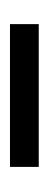

<svg xmlns="http://www.w3.org/2000/svg" viewBox="127 34 99 394"><g transform="rotate(90 177.0 230.5)"><path d="M30 201H323V260H30Z"/></g></svg>

Font: CatShop
Style: Regular
Weight: 400
Designer: Peter Wiegel
Foundry: Peter Wiegel
Version: Version 1.000 2009 initial release